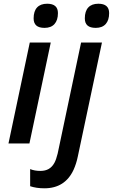

<svg xmlns="http://www.w3.org/2000/svg" viewBox="-20 -769 605 1029"><path d="M139.6 -541H252L137.7 0H25.4ZM160.2 -670.4Q160.2 -709 178.7 -729Q197.3 -749 232.9 -749Q290.5 -749 290.5 -698.7Q290.5 -660.6 272 -640.1Q253.4 -619.6 218.8 -619.6Q189 -619.6 174.6 -632.3Q160.2 -645 160.2 -670.4ZM141.6 229V137.2Q165.5 147 196.3 147Q222.7 147 241 136.5Q259.3 126 271.5 104Q281.2 86.4 289.1 53.7L414.6 -541H526.4L397 69.8Q389.2 107.9 374.5 140.6Q328.6 240.2 217.8 240.2Q175.3 240.2 141.6 229ZM434.6 -670.4Q434.6 -709 453.1 -729Q471.7 -749 507.3 -749Q564.9 -749 564.9 -698.7Q564.9 -660.6 546.4 -640.1Q527.8 -619.6 493.2 -619.6Q463.4 -619.6 449 -632.3Q434.6 -645 434.6 -670.4Z"/></svg>

Font: Viking Open Sans Light
Style: Bold Italic
Weight: 600
Italic angle: -12°
Foundry: Ascender Corporation
Version: Version 2.000